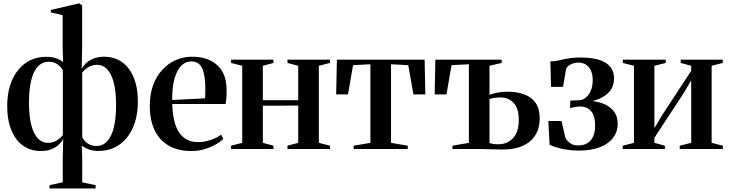

<svg xmlns="http://www.w3.org/2000/svg" viewBox="-20 -838 4098 1080"><path d="M258.5 222V203.5L333 187.5V47.5L335.5 -57Q329 -43 313.5 -27Q298 -11 272.2 0.2Q246.5 11.5 209 11.5Q168.5 11.5 134 -4.5Q99.5 -20.5 74.2 -52.5Q49 -84.5 34.8 -131.8Q20.5 -179 20.5 -241.5Q20.5 -306 36.8 -357.2Q53 -408.5 82.5 -444.8Q112 -481 152 -499.8Q192 -518.5 240 -518.5Q274.5 -518.5 298.5 -509.2Q322.5 -500 335 -488.5L332.5 -565V-752.5L266 -768.5V-782L419.5 -818H427.5L442 -807V-565L439.5 -450.5Q446.5 -465 462.2 -480.8Q478 -496.5 504 -507.8Q530 -519 567 -519Q607.5 -519 642 -503Q676.5 -487 701.8 -455Q727 -423 741.2 -376Q755.5 -329 755.5 -266.5Q755.5 -202 739.2 -150.8Q723 -99.5 693.5 -63.2Q664 -27 624 -8Q584 11 536 11Q500.5 11 476.8 1.5Q453 -8 440 -19L442.5 47.5V188L518 203.5V222ZM249.5 -34.5Q277.5 -34.5 299.8 -48.2Q322 -62 333.5 -78.5V-442.5Q326.5 -455.5 315.5 -466.5Q304.5 -477.5 289.5 -484Q274.5 -490.5 255 -490.5Q217 -490.5 192 -462.8Q167 -435 155 -383.8Q143 -332.5 143 -261.5Q143 -183 156.5 -132.8Q170 -82.5 193.8 -58.5Q217.5 -34.5 249.5 -34.5ZM521 -17Q559.5 -17 584.2 -44.8Q609 -72.5 621 -123.8Q633 -175 633 -246Q633 -324.5 619.5 -374.8Q606 -425 582.2 -449.2Q558.5 -473.5 526.5 -473.5Q498.5 -473.5 476.8 -460Q455 -446.5 442.5 -429.5V-65Q450 -52.5 460.8 -41.5Q471.5 -30.5 486.8 -23.8Q502 -17 521 -17Z M1058 11.5Q980 11.5 927.8 -19.5Q875.5 -50.5 849 -107.2Q822.5 -164 822.5 -242.5Q822.5 -308.5 841.5 -359.5Q860.5 -410.5 893.8 -446.2Q927 -482 969.8 -500.5Q1012.5 -519 1059.5 -519Q1149.5 -519 1201.5 -472Q1253.5 -425 1254.5 -335.5Q1255 -304 1253.2 -284.2Q1251.5 -264.5 1248.5 -253H949Q950 -205 958.5 -165.8Q967 -126.5 984.2 -98Q1001.5 -69.5 1028.8 -54Q1056 -38.5 1093.5 -38.5Q1129 -38.5 1165.8 -51Q1202.5 -63.5 1224 -80.5L1236 -57Q1220 -40.5 1192.2 -24.8Q1164.5 -9 1129.8 1.2Q1095 11.5 1058 11.5ZM949 -275.5 1133.5 -285Q1134.5 -299.5 1134.8 -312Q1135 -324.5 1135 -338.5Q1135 -413.5 1117.5 -453Q1100 -492.5 1056.5 -492.5Q1030 -492.5 1009.8 -477Q989.5 -461.5 975.5 -432.8Q961.5 -404 954.8 -364.2Q948 -324.5 949 -275.5Z M1279.5 0V-18.5L1342.5 -34.5V-468L1280 -484V-502.5H1518.5V-484L1458.5 -468V-274.5H1657.5V-468L1597 -484V-502.5H1836V-484L1773.5 -468V-34.5L1836.5 -18.5V0H1597V-18.5L1657.5 -34.5V-244L1458.5 -243.5V-34.5L1518.5 -18.5V0Z M1969.5 0V-18.5L2063.5 -34.5V-476.5L1966 -471.5L1937.5 -307H1871L1875 -502.5H2368.5L2372.5 -307H2305.5L2276.5 -471.5L2179.5 -476.5V-34.5L2273.5 -18.5V0Z M2810.5 3Q2798.5 3 2779.5 2.5Q2760.5 2 2739.5 1.5Q2718.5 1 2699 0.5Q2679.5 0 2665 0H2525V-18.5L2617.5 -34.5V-476.5L2520 -471.5L2491.5 -307H2425L2429 -502.5H2802V-484L2733.5 -468V-304.5Q2746.5 -309.5 2761.5 -313.2Q2776.5 -317 2795 -319.5Q2813.5 -322 2836.5 -322Q2888.5 -322 2929.2 -307Q2970 -292 2993 -259Q3016 -226 3016 -172Q3016 -117.5 2991.8 -78.5Q2967.5 -39.5 2921.8 -18.2Q2876 3 2810.5 3ZM2782.5 -26.5Q2833.5 -26.5 2865.8 -60.8Q2898 -95 2898 -163.5Q2898 -229 2868.8 -259.5Q2839.5 -290 2795 -290Q2778.5 -290 2761.8 -287.5Q2745 -285 2733.5 -281.5V-33Q2742 -30.5 2755 -28.5Q2768 -26.5 2782.5 -26.5Z M3236 9Q3199 9 3167.5 4Q3136 -1 3111.8 -8.5Q3087.5 -16 3071.5 -23.5L3064.5 -157.5H3138.5L3160 -64.5Q3165.5 -50 3183.8 -35Q3202 -20 3234 -20Q3263.5 -20 3284.5 -33Q3305.5 -46 3316.5 -71Q3327.5 -96 3327.5 -131.5Q3327.5 -188 3304.2 -213.5Q3281 -239 3244.5 -239Q3236.5 -239 3225.8 -237.8Q3215 -236.5 3204.5 -234.2Q3194 -232 3186.5 -230L3188 -272.5L3235 -274Q3256 -274 3274 -288Q3292 -302 3303 -327.2Q3314 -352.5 3314 -387.5Q3314 -419 3304 -441Q3294 -463 3275.8 -474.5Q3257.5 -486 3233 -486Q3211.5 -486 3191.5 -476.2Q3171.5 -466.5 3164.5 -451.5L3147 -349.5H3079.5L3076 -493Q3095.5 -493 3112.5 -496.2Q3129.5 -499.5 3147.8 -503.8Q3166 -508 3189.8 -511.2Q3213.5 -514.5 3246 -514.5Q3309 -514.5 3350.5 -501.2Q3392 -488 3413 -462Q3434 -436 3434 -397Q3434 -355.5 3412.2 -327.5Q3390.5 -299.5 3351.8 -282.8Q3313 -266 3263 -258.5L3279.5 -271Q3328 -271 3367.8 -257Q3407.5 -243 3431 -214.2Q3454.5 -185.5 3454.5 -142Q3454.5 -97.5 3429.2 -63.5Q3404 -29.5 3355.5 -10.2Q3307 9 3236 9Z M3483 0V-18.5L3546 -34.5V-468L3483.5 -484V-502.5H3725V-484L3661 -468V-117L3706.5 -193.5L3868 -439.5V-468L3809 -484V-502.5H4045.5V-484L3983 -468V-34.5L4046 -18.5V0H3803.5V-18.5L3868 -34.5V-385.5L3822.5 -309L3661 -63V-34.5L3720 -18.5V0Z"/></svg>

Font: Merriweather 144pt SemiBold
Style: Regular
Weight: 600
Version: Version 2.100